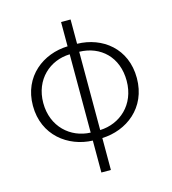

<svg xmlns="http://www.w3.org/2000/svg" viewBox="-127 -790 978 1092"><g transform="rotate(-15 362.0 -244.0)"><path d="M390 -497C515 -494 608 -408 608 -268C608 -127 507 -40 390 -36ZM334 -36C217 -40 117 -128 117 -268C117 -407 217 -494 334 -497ZM390 -687H334V-544C191 -540 56 -442 56 -268C56 -93 191 6 334 11V199H390V11C533 6 668 -92 668 -268C668 -443 538 -541 390 -544Z"/></g></svg>

Font: Noto Sans CJK Light
Style: Regular
Weight: 300
Designer: Ryoko NISHIZUKA (kana & ideographs); Paul D. Hunt (Latin, Greek & Cyrillic); Wenlong ZHANG (bopomofo); Sandoll Communica
Foundry: Adobe Systems Incorporated
Version: Version 1.000;PS 1;hotconv 1.0.78;makeotf.lib2.5.61930